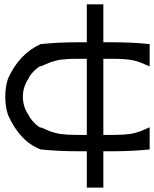

<svg xmlns="http://www.w3.org/2000/svg" viewBox="-20 -694 707 881"><path d="M500 -75Q524.2 -75 544.2 -76.2Q564.2 -77.5 575.8 -79.2Q587.5 -80.8 602.5 -85Q617.5 -89.2 622.9 -91.2Q628.3 -93.3 644.6 -100.4Q660.8 -107.5 666.7 -110V-8.3Q585 0 500 0H454.2V166.7H378.3V0H333.3Q248.3 0 166.7 -8.3Q70.8 -45 16.7 -166.7Q4.2 -204.2 4.2 -250Q4.2 -295.8 16.7 -333.3Q68.3 -447.5 166.7 -491.7Q248.3 -500 333.3 -500H378.3V-674.2H454.2V-500H500Q585 -500 666.7 -491.7V-389.2Q660.8 -391.7 644.6 -398.8Q628.3 -405.8 622.9 -407.9Q617.5 -410 602.5 -414.2Q587.5 -418.3 575.8 -420Q564.2 -421.7 544.2 -422.9Q524.2 -424.2 500 -424.2H454.2V-75ZM378.3 -75V-424.2H333.3Q309.2 -424.2 289.2 -422.9Q269.2 -421.7 257.5 -420Q245.8 -418.3 230.8 -414.2Q215.8 -410 210.4 -407.9Q205 -405.8 188.8 -398.8Q172.5 -391.7 166.7 -389.2V-391.7Q150.8 -383.3 133.3 -365.4Q115.8 -347.5 110.8 -333.3Q85 -295.8 85 -250Q85 -204.2 110.8 -166.7Q116.7 -152.5 133.8 -134.2Q150.8 -115.8 166.7 -107.5V-110Q172.5 -107.5 188.8 -100.4Q205 -93.3 210.4 -91.2Q215.8 -89.2 230.8 -85Q245.8 -80.8 257.5 -79.2Q269.2 -77.5 289.2 -76.2Q309.2 -75 333.3 -75Z"/></svg>

Font: 0xA000-Mono
Style: Mono
Weight: 400
Version: Version 0.1